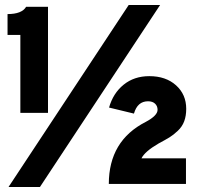

<svg xmlns="http://www.w3.org/2000/svg" viewBox="-20 -732 799 764"><path d="M492 -712H617L139 12H14ZM61 -593H10V-676Q67 -676 84 -705H171V-283H61ZM413 0Q413 -172 560 -247Q607 -272 607 -295Q607 -310 597 -319.5Q587 -329 569 -329Q527 -329 513 -280L414 -304Q430 -361 472 -395Q514 -429 574 -429Q640 -429 680.5 -392.5Q721 -356 721 -299Q721 -271 713 -249.5Q705 -228 687.5 -211.5Q670 -195 654.5 -185.5Q639 -176 611 -161Q556 -129 543 -102H720V0Z"/></svg>

Font: OVRPSS Recut ExtraBold
Style: Regular
Weight: 800
Designer: Giant Group
Foundry: Giant Group
Version: Version 1.001;hotconv 1.0.109;makeotfexe 2.5.65596